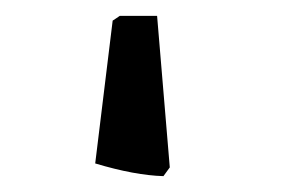

<svg xmlns="http://www.w3.org/2000/svg" viewBox="-20 12 363 242"><path d="M100 218 122 38 131 32H178L194 223L186 234Q150 233 100 218Z"/></svg>

Font: Alegreya Medium
Style: Regular
Weight: 500
Designer: Juan Pablo del Peral
Foundry: Huerta Tipografica
Version: Version 2.007; ttfautohint (v1.6)